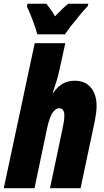

<svg xmlns="http://www.w3.org/2000/svg" viewBox="-33 -986 544 1006"><path d="M-13.2 0 148.9 -759.8H309.1L278.8 -621.1Q272.9 -592.8 263.2 -561Q253.4 -529.3 243.2 -500H246.1Q267.6 -530.8 294.7 -546.9Q321.8 -563 358.9 -563Q413.1 -563 443.1 -527.1Q473.1 -491.2 473.1 -431.2Q473.1 -414.1 470.5 -393.3Q467.8 -372.6 463.9 -353L389.2 0H229L293.9 -308.1Q298.3 -328.1 301.3 -346.9Q304.2 -365.7 304.2 -383.8Q304.2 -397.5 297.9 -408.2Q291.5 -418.9 274.9 -418.9Q260.7 -418.9 243.9 -397.5Q227.1 -376 212.9 -310.1L147.9 0ZM162.6 -806.2Q153.8 -838.4 138.7 -878.9Q123.5 -919.4 107.9 -952.1L110.8 -966.3H210Q220.2 -954.1 231.9 -937.7Q243.7 -921.4 254.9 -900.4Q276.4 -922.9 293.7 -939.2Q311 -955.6 324.7 -966.3H429.7L426.8 -954.1Q411.1 -938 387.5 -909.9Q363.8 -881.8 341.6 -853.3Q319.3 -824.7 307.6 -806.2Z"/></svg>

Font: Open Sans Condensed ExtraBold
Style: Italic
Weight: 800
Width: 3
Italic angle: -12°
Designer: Monotype Design Team
Foundry: Monotype Imaging Inc.
Version: Version 3.003; ttfautohint (v1.8.4)